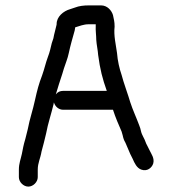

<svg xmlns="http://www.w3.org/2000/svg" viewBox="-20 -619 639 712"><path d="M120 38V10C120 -15 130 -32 134 -57C139 -75 147 -106 151 -124C158 -162 170 -196 179 -234C179 -236 179 -238 180 -239C184 -225 197 -212 214 -212H399C408 -184 420 -156 431 -131L435 -117C437 -107 440 -98 445 -90C452 -74 456 -64 463 -48L472 -30C479 -14 487 4 504 10C526 18 543 3 548 -12C554 -32 541 -48 535 -61L526 -79C523 -84 521 -89 520 -92C516 -105 506 -118 503 -132C502 -139 499 -147 496 -155C486 -182 472 -212 463 -240C457 -262 437 -316 431 -341C423 -364 416 -394 414 -422C410 -452 401 -488 405 -520C405 -540 402 -547 399 -563C394 -580 378 -599 355 -599H309C291 -599 273 -597 258 -591L240 -585C215 -578 190 -557 190 -530C190 -529 190 -527 189 -524C186 -509 181 -495 178 -477L172 -459C168 -442 164 -424 158 -409C149 -385 145 -364 136 -339C124 -308 118 -285 110 -249C102 -211 90 -178 83 -140L74 -104C67 -81 65 -68 61 -48C57 -29 50 -13 50 10V38C50 56 67 73 85 73C103 73 120 56 120 38ZM309 -529H335V-522C334 -507 337 -487 337 -471C338 -454 343 -432 344 -415C351 -362 360 -327 376 -282H214C203 -282 194 -278 187 -269C194 -293 203 -321 211 -345L217 -365C223 -384 231 -402 235 -422C241 -450 249 -478 257 -506L259 -518H260C275 -522 289 -529 309 -529Z"/></svg>

Font: Electronic
Style: Bd
Weight: 700
Version: Version 1.011